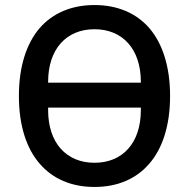

<svg xmlns="http://www.w3.org/2000/svg" viewBox="-20 -730 750 762"><path d="M355 12C264 12 189 -20 137 -81C85 -141 55 -232 55 -349C55 -466 85 -557 137 -618C189 -678 264 -710 355 -710C446 -710 521 -678 573 -618C625 -557 655 -466 655 -349C655 -232 625 -141 573 -81C521 -20 446 12 355 12ZM355 -84C466 -84 539 -162 539 -293V-303H171V-293C171 -162 244 -84 355 -84ZM171 -402H539V-405C539 -536 466 -614 355 -614C244 -614 171 -536 171 -405Z"/></svg>

Font: Plexus Sans Medium
Style: Regular
Weight: 500
Version: Version 2.001;PS 002.001;hotconv 1.0.70;makeotf.lib2.5.58329